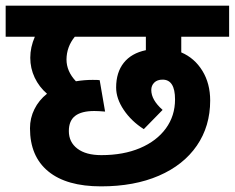

<svg xmlns="http://www.w3.org/2000/svg" viewBox="-41 -705 829 678"><path d="M599.1 -520Q646 -500 673.6 -455.1Q701.2 -410.2 701.2 -350.1Q701.2 -259.3 654.1 -190.7Q606.9 -122.1 520 -84.5Q433.1 -46.9 315.9 -46.9Q193.8 -46.9 129.4 -99.9Q64.9 -152.8 64.9 -252Q64.9 -288.1 80.6 -319.6Q96.2 -351.1 125 -374Q97.2 -397.9 81.5 -430.9Q65.9 -463.9 65.9 -501Q65.9 -538.1 82 -575.2H-21V-685.1H768.1V-575.2H599.1ZM223.1 -575.2Q194.3 -540 193.8 -495.1Q193.8 -453.1 227.1 -418Q256.8 -422.9 286.1 -422.9Q306.2 -422.9 311 -421.9L330.1 -311Q306.2 -313 292 -313Q247.1 -313 224.6 -295.9Q202.1 -278.8 202.1 -242.2Q202.1 -203.1 232.2 -180.2Q262.2 -157.2 316.9 -157.2Q395 -157.2 453.6 -182.1Q512.2 -207 544.7 -251.5Q577.1 -295.9 577.1 -354Q577.1 -423.8 533.2 -423.8Q514.2 -423.8 503.7 -413.3Q493.2 -402.8 493.2 -387.2Q493.2 -352.1 533.2 -316.9L466.8 -249Q422.9 -276.9 396 -316.9Q369.1 -356.9 369.1 -396Q369.1 -449.2 396 -483.2Q422.9 -517.1 474.1 -527.8V-575.2Z"/></svg>

Font: Sarala
Style: Bold
Weight: 700
Designer: Andres Torresi
Foundry: Huerta Tipografica
Version: Version 1.004;PS 001.003;hotconv 1.0.70;makeotf.lib2.5.58329